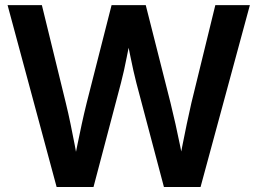

<svg xmlns="http://www.w3.org/2000/svg" viewBox="-20 -748 1030 768"><path d="M206.5 0 10.3 -727.5H147.5L243.2 -336.4Q253.4 -294.9 262.2 -252Q271 -209 279.3 -166.3Q287.6 -123.5 294.9 -81.1H272Q280.3 -123.5 289.1 -166.3Q297.9 -209 307.1 -252Q316.4 -294.9 326.7 -336.4L426.3 -727.5H563L662.1 -336.4Q672.4 -294.9 681.9 -252Q691.4 -209 700.2 -166.3Q709 -123.5 717.3 -81.1H693.4Q701.7 -123.5 709.7 -166.3Q717.8 -209 727.1 -252Q736.3 -294.9 745.6 -336.4L841.3 -727.5H979.5L782.2 0H635.7L525.4 -416.5Q513.2 -464.4 502.2 -519.3Q491.2 -574.2 478 -637.7H510.7Q497.6 -574.7 487.1 -520Q476.6 -465.3 463.9 -416.5L354 0Z"/></svg>

Font: Inter 28pt SemiBold
Style: Regular
Weight: 600
Designer: Rasmus Andersson
Foundry: rsms
Version: Version 4.001;git-66647c0bb